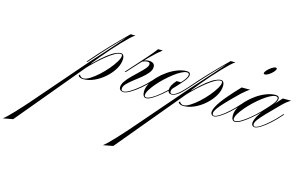

<svg xmlns="http://www.w3.org/2000/svg" viewBox="-708 -873 2674 1705"><g transform="rotate(15 629.5 -20.5)"><path d="M10 -169H0L12 -182Q84 -266 160 -346Q236 -426 316 -504H325Q249 -431 174 -350.5Q99 -270 22 -182ZM-26 -42Q-14 -17 12 -17Q36 -17 71.5 -39Q107 -61 145 -95.5Q183 -130 216 -169Q249 -208 270 -243Q291 -278 291 -299Q291 -313 276 -313Q253 -313 221 -294.5Q189 -276 154 -248Q119 -220 87 -190.5Q55 -161 33 -138.5Q11 -116 5 -108L-496 494L-587 511Q-571 499 -547 476Q-523 453 -496 424Q-469 395 -442.5 366Q-416 337 -395 313Q-374 289 -363 276L23 -169Q36 -184 63.5 -214Q91 -244 126 -283Q161 -322 197.5 -363Q234 -404 265.5 -441Q297 -478 316 -504H361Q345 -496 317 -469.5Q289 -443 253 -405.5Q217 -368 178.5 -324.5Q140 -281 104 -237.5Q68 -194 39 -157L36 -163H48Q112 -227 156 -261Q200 -295 229 -307.5Q258 -320 277 -320Q291 -320 299.5 -308Q308 -296 308 -276Q308 -230 280.5 -183Q253 -136 209 -96.5Q165 -57 113.5 -33.5Q62 -10 13 -10Q-21 -10 -35 -30Z M361 -169H351L363 -182Q455 -283 511.5 -348Q568 -413 586 -439H629Q589 -409 529.5 -349.5Q470 -290 374 -183ZM387 3Q408 3 445 -19.5Q482 -42 525 -78Q568 -114 606 -156L618 -169H628L619 -159Q578 -112 532.5 -74Q487 -36 448.5 -13.5Q410 9 386 9Q373 9 360 0.5Q347 -8 347 -27Q347 -53 367 -81.5Q387 -110 417 -140Q447 -170 477 -198Q507 -226 527 -249.5Q547 -273 547 -290Q547 -308 525 -308Q515 -308 502 -304.5Q489 -301 473 -295L481 -306Q494 -311 506.5 -315Q519 -319 533 -319Q558 -319 573.5 -309Q589 -299 589 -276Q589 -248 566.5 -220Q544 -192 510.5 -165Q477 -138 443.5 -112.5Q410 -87 387.5 -63Q365 -39 365 -17Q365 3 387 3Z M595 9Q579 9 570.5 -5Q562 -19 562 -44Q562 -78 582 -116Q602 -154 636 -189.5Q670 -225 712 -254Q754 -283 798.5 -300Q843 -317 883 -317Q917 -317 917 -291Q917 -267 886 -229.5Q855 -192 808 -143Q771 -104 730 -69.5Q689 -35 653.5 -13Q618 9 595 9ZM596 2Q615 2 647.5 -17Q680 -36 720 -70Q760 -104 803 -148Q850 -197 879 -232.5Q908 -268 908 -290Q908 -307 886 -307Q866 -307 835.5 -291Q805 -275 770.5 -248.5Q736 -222 702 -190Q668 -158 640 -125Q612 -92 595 -63.5Q578 -35 578 -16Q578 2 596 2ZM921 -159Q888 -122 858 -101.5Q828 -81 807 -81Q771 -81 771 -116Q771 -137 781.5 -157.5Q792 -178 818 -208H866L805 -140Q790 -125 790 -105Q790 -87 808 -87Q825 -87 852 -105.5Q879 -124 908 -156L920 -169H930Z M930 -169H920L932 -182Q1004 -266 1080 -346Q1156 -426 1236 -504H1245Q1169 -431 1094 -350.5Q1019 -270 942 -182ZM894 -42Q906 -17 932 -17Q956 -17 991.5 -39Q1027 -61 1065 -95.5Q1103 -130 1136 -169Q1169 -208 1190 -243Q1211 -278 1211 -299Q1211 -313 1196 -313Q1173 -313 1141 -294.5Q1109 -276 1074 -248Q1039 -220 1007 -190.5Q975 -161 953 -138.5Q931 -116 925 -108L424 494L333 511Q349 499 373 476Q397 453 424 424Q451 395 477.5 366Q504 337 525 313Q546 289 557 276L943 -169Q956 -184 983.5 -214Q1011 -244 1046 -283Q1081 -322 1117.5 -363Q1154 -404 1185.5 -441Q1217 -478 1236 -504H1281Q1265 -496 1237 -469.5Q1209 -443 1173 -405.5Q1137 -368 1098.5 -324.5Q1060 -281 1024 -237.5Q988 -194 959 -157L956 -163H968Q1032 -227 1076 -261Q1120 -295 1149 -307.5Q1178 -320 1197 -320Q1211 -320 1219.5 -308Q1228 -296 1228 -276Q1228 -230 1200.5 -183Q1173 -136 1129 -96.5Q1085 -57 1033.5 -33.5Q982 -10 933 -10Q899 -10 885 -30Z M1218 9Q1206 9 1197.5 0.5Q1189 -8 1189 -21Q1189 -59 1237 -125.5Q1285 -192 1391 -303H1469Q1456 -296 1437.5 -281.5Q1419 -267 1396 -246Q1325 -177 1282.5 -132Q1240 -87 1221.5 -60Q1203 -33 1203 -17Q1203 3 1219 3Q1237 3 1270.5 -18.5Q1304 -40 1344.5 -76.5Q1385 -113 1423 -156L1435 -169H1445L1436 -159Q1393 -110 1350.5 -72Q1308 -34 1273 -12.5Q1238 9 1218 9ZM1638 -552Q1649 -552 1649 -544Q1649 -531 1632.5 -513Q1616 -495 1595 -481.5Q1574 -468 1558 -468Q1548 -468 1548 -476Q1548 -488 1564.5 -506Q1581 -524 1602.5 -538Q1624 -552 1638 -552Z M1412 7Q1379 7 1379 -44Q1379 -78 1399 -116Q1419 -154 1453 -189.5Q1487 -225 1529 -254Q1571 -283 1615.5 -300Q1660 -317 1700 -317Q1734 -317 1734 -291Q1734 -267 1703 -229.5Q1672 -192 1625 -143Q1588 -105 1547 -70.5Q1506 -36 1470.5 -14.5Q1435 7 1412 7ZM1413 0Q1432 0 1464.5 -19Q1497 -38 1537.5 -71.5Q1578 -105 1620 -148Q1667 -197 1696 -232.5Q1725 -268 1725 -290Q1725 -307 1703 -307Q1683 -307 1652.5 -291Q1622 -275 1587.5 -248.5Q1553 -222 1519 -190Q1485 -158 1457 -125Q1429 -92 1412 -63.5Q1395 -35 1395 -16Q1395 0 1413 0ZM1819 -169 1810 -159Q1769 -112 1726.5 -73.5Q1684 -35 1648.5 -13Q1613 9 1592 9Q1581 9 1572.5 0.5Q1564 -8 1564 -21Q1564 -55 1601 -112Q1638 -169 1704 -237H1709L1769 -303H1846Q1828 -293 1809 -278Q1790 -263 1773 -246Q1699 -172 1656.5 -127.5Q1614 -83 1596 -58Q1578 -33 1578 -17Q1578 3 1594 3Q1612 3 1644 -17.5Q1676 -38 1716.5 -74Q1757 -110 1798 -156L1809 -169Z"/></g></svg>

Font: Ballet
Style: Regular
Weight: 400
Designer: Maximiliano R. Sproviero
Foundry: Omnibus-Type
Version: Version 1.100